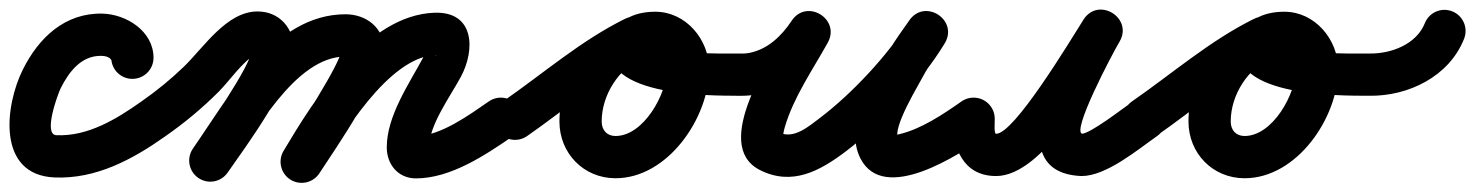

<svg xmlns="http://www.w3.org/2000/svg" viewBox="-49 -330 3142 409"><path d="M233 -162C257.9 -162 278 -182.1 278 -207C278 -263.5 220.2 -299.8 169 -301C89.4 -302.8 33.5 -249.7 -0.2 -182.1C-38.6 -105.5 -56.4 42.6 67 48C155.7 51.8 234 9.4 304 -40.3C324.3 -54.7 329.1 -82.7 314.7 -103C300.3 -123.3 272.3 -128.1 252 -113.7C252 -113.7 252 -113.7 252 -113.7C199.2 -76.3 138.1 -39 71 -42C42.2 -43.2 74.4 -130.2 80.2 -141.9C97.8 -176.9 124 -212 167 -211C173 -210.9 179.6 -209.8 184.7 -206.2C186.3 -205 188.9 -200.3 188.4 -202.8C188.1 -204.2 188 -208.4 188 -207C188 -182.1 208.1 -162 233 -162Z M303.7 -40.1C303.7 -40.1 303.7 -40.1 303.7 -40.1C344.4 -68.4 382.4 -100.1 417.4 -135.2C439.6 -157.4 468.9 -200.8 496.8 -214.8C497.7 -215.2 498.6 -215.6 499.6 -215.6C501.2 -215.6 496.3 -216.4 494.8 -217.2C490.7 -219.5 487.2 -227.9 487.2 -224C487.2 -191.8 387.8 -50.6 362.1 -13.7C347.9 6.7 352.9 34.7 373.3 48.9C393.7 63.1 421.7 58.1 435.9 37.7C435.9 37.7 435.9 37.7 435.9 37.7C475.6 -19.2 577.2 -156.2 577.2 -224C577.2 -269.5 546.6 -305.6 499.6 -305.6C433.3 -305.6 384.9 -228.4 341.6 -186.9C313.8 -160.2 283.9 -135.9 252.3 -113.9C231.9 -99.7 226.9 -71.7 241.1 -51.3C255.3 -30.9 283.3 -25.9 303.7 -40.1ZM435.9 37.7C435.9 37.7 435.9 37.7 435.9 37.7C492.4 -43.4 578.4 -209.6 687.1 -209.6C692 -209.6 682.1 -214 679.9 -219.8C679.3 -221.5 678.8 -226.9 678.8 -225.1C678.8 -197.6 582.3 -50.4 556.3 -10.6C542.7 10.2 548.6 38.1 569.4 51.7C590.2 65.3 618.1 59.4 631.7 38.6C631.7 38.6 631.7 38.6 631.7 38.6C669.1 -18.7 768.8 -161.1 768.8 -225.1C768.8 -271.3 730.6 -299.6 687.1 -299.6C533 -299.6 439.5 -124.8 362.1 -13.7C347.9 6.7 352.9 34.7 373.3 48.9C393.7 63.1 421.7 58.1 435.9 37.7ZM632.3 37.6C632.3 37.6 632.3 37.6 632.3 37.6C677.2 -37.8 777.8 -209.3 879.6 -212.9C882.6 -213 876.8 -208.8 867.2 -222.4C856.4 -237.7 867.6 -235.5 853.5 -209.3C822.4 -151.3 774.9 -83.2 774.9 -16.1C774.9 20.2 799 50 837 50C911 50 984.9 0.4 1043.5 -39.9C1064 -54 1069.2 -82 1055.1 -102.5C1041 -123 1013 -128.2 992.5 -114.1C992.5 -114.1 992.5 -114.1 992.5 -114.1C951.8 -86.1 889.2 -40 837 -40C837.5 -40 837.9 -40 838.4 -39.9C850.3 -39 862.4 -29.2 864.7 -17.3C864.8 -16.7 864.9 -15.9 864.9 -16.1C864.9 -63.4 909.9 -123.9 932.9 -166.7C963.6 -224 962.1 -305.9 876.4 -302.9C731.9 -297.7 620.4 -118.3 555 -8.5C542.3 12.8 549.2 40.5 570.6 53.2C591.9 65.9 619.6 58.9 632.3 37.6Z M1011 -51.4C1025.1 -31 1053.2 -25.9 1073.6 -40C1154.9 -96.2 1233.6 -165.8 1322.1 -209C1348.8 -222.1 1352.6 -248.6 1343 -268.8C1333.4 -289 1310.4 -302.8 1283.4 -290.3C1200 -251.6 1142.7 -163.2 1142.7 -71.2C1142.7 -3.7 1194.1 49.7 1262.2 49.7C1373.9 49.7 1461.6 -79.7 1461.6 -182.5C1461.6 -245.6 1412.2 -305 1347 -305C1309.1 -305 1269.3 -292.3 1255.5 -252.9C1255.5 -252.9 1255.6 -252.9 1255.6 -253C1255.6 -253.1 1255.6 -253.1 1255.6 -253.1C1209.5 -124 1460.6 -126.1 1528.9 -126C1553.8 -126 1574 -146.1 1574 -170.9C1574 -195.8 1553.9 -216 1529.1 -216C1529.1 -216 1529.1 -216 1529.1 -216C1471.4 -216.1 1388.9 -212.9 1336.5 -240.3C1335.5 -240.8 1340.1 -222.1 1340.4 -222.9C1340.4 -222.9 1340.4 -222.9 1340.4 -223C1340.4 -223.1 1340.5 -223.1 1340.5 -223.1C1341.6 -226.3 1337.3 -217 1334.7 -214.8C1330.5 -211.4 1343 -215 1347 -215C1361.7 -215 1371.6 -195.5 1371.6 -182.5C1371.6 -130.4 1322.3 -40.3 1262.2 -40.3C1243.7 -40.3 1232.7 -53 1232.7 -71.2C1232.7 -128.3 1269.5 -184.6 1321.3 -208.6C1348.2 -221.1 1351.9 -248 1342.2 -268.4C1332.4 -288.9 1309.3 -302.9 1282.6 -289.9C1189.7 -244.5 1107.5 -172.9 1022.4 -114C1002 -99.9 996.9 -71.8 1011 -51.4Z M1474 -171.9C1473.5 -147 1493.3 -126.5 1518.1 -126C1533.4 -125.7 1548.2 -125.9 1563.3 -128.8C1627.3 -140.8 1676.9 -182.7 1712.4 -236C1728.4 -260 1716.2 -284.3 1696.5 -296.3C1676.8 -308.3 1649.7 -308 1635.7 -282.9C1596.4 -212.3 1464 -21.7 1569.6 32.1C1638 66.9 1697.4 34.3 1752.2 -7.1C1827.9 -64.4 1914.7 -156.7 1963.5 -237.8C1978.5 -262.6 1967.9 -286.8 1949.5 -298.7C1931 -310.7 1904.6 -310.5 1888.1 -286.7C1873.4 -265.6 1857.7 -244.7 1844.9 -222.3C1844.9 -222.3 1844.7 -222 1844.5 -221.6C1844.3 -221.3 1844.2 -220.9 1844.2 -220.9C1811 -157.7 1747.7 -63.5 1783.9 7.5C1783.9 7.5 1783.9 7.5 1783.9 7.5C1783.9 7.5 1783.9 7.5 1783.9 7.5C1834.1 105.5 1994.8 -0.9 2050.8 -40.1C2071.2 -54.4 2076.1 -82.5 2061.9 -102.8C2047.6 -123.2 2019.5 -128.1 1999.2 -113.9C1999.2 -113.9 1999.2 -113.9 1999.2 -113.9C1960.6 -86.9 1913.8 -55.3 1867.4 -44.3C1865.3 -43.9 1863.3 -43.4 1861.2 -43C1858.6 -42.6 1851 -43.6 1853.4 -42.5C1857.9 -40.4 1866.7 -28.3 1864.1 -33.5C1864.1 -33.5 1864.1 -33.5 1864.1 -33.5C1864.1 -33.5 1864.1 -33.5 1864.1 -33.5C1851.3 -58.4 1907.8 -148.6 1923.8 -179.1C1923.8 -179.1 1923.7 -178.7 1923.5 -178.4C1923.3 -178 1923.1 -177.7 1923.1 -177.7C1934.5 -197.7 1948.8 -216.4 1961.9 -235.3C1978.5 -259.1 1967.1 -283.8 1947.9 -296.3C1928.6 -308.8 1901.4 -309.1 1886.5 -284.2C1843.5 -212.9 1764.4 -129.3 1697.8 -78.9C1674.4 -61.2 1641.5 -32.2 1610.4 -48.1C1611.7 -47.2 1612.9 -46.4 1614.1 -45.5C1616.9 -42.9 1617.5 -41.6 1619 -38.4C1619.9 -36.3 1619.1 -41.3 1619.5 -44.3C1620.2 -49.4 1621.4 -54.2 1622.8 -59.2C1641.4 -122.9 1682.1 -181.1 1714.3 -239.1C1728.3 -264.3 1717.1 -288 1698.4 -299.4C1679.7 -310.8 1653.5 -309.9 1637.6 -286C1615.7 -253.2 1586.4 -224.7 1546.7 -217.2C1537.7 -215.5 1528.9 -215.8 1519.9 -216C1495 -216.5 1474.5 -196.7 1474 -171.9Z M1980 -77C1980 -77 1980 -77 1980 -77C1980 -15.6 2002 45 2073 45C2174.8 45 2283.4 -158.2 2335 -240C2350.9 -265 2339.3 -289.5 2319.9 -301.4C2300.6 -313.2 2273.5 -312.5 2258.3 -287C2216.7 -217.2 2075 36.1 2252.8 44.9C2252.8 44.9 2253.3 45 2253.9 45C2254.4 45 2255 45 2255 45C2307.7 45 2373.9 -10.8 2415.8 -40.1C2436.2 -54.4 2441.1 -82.5 2426.9 -102.8C2412.6 -123.2 2384.5 -128.1 2364.2 -113.9C2341 -97.6 2273.2 -45 2255 -45C2255 -45 2255.6 -45 2256.1 -45C2256.7 -45 2257.3 -44.9 2257.2 -44.9C2231.1 -46.2 2320.7 -215.9 2335.7 -241C2350.8 -266.4 2339.5 -290.7 2320.5 -302.4C2301.5 -314 2274.8 -313.1 2259 -288C2228.3 -239.4 2111.4 -45 2073 -45C2068.2 -45 2070 -64.7 2070 -77C2070 -101.9 2049.9 -122 2025 -122C2000.1 -122 1980 -101.9 1980 -77Z M2351 -51.4C2365.1 -31 2393.2 -25.9 2413.6 -40C2494.9 -96.2 2573.6 -165.8 2662.1 -209C2688.8 -222.1 2692.6 -248.6 2683 -268.8C2673.4 -289 2650.4 -302.8 2623.4 -290.3C2540 -251.6 2482.7 -163.2 2482.7 -71.2C2482.7 -3.7 2534.1 49.7 2602.2 49.7C2713.9 49.7 2801.6 -79.7 2801.6 -182.5C2801.6 -245.6 2752.2 -305 2687 -305C2649.1 -305 2609.3 -292.3 2595.5 -252.9C2595.5 -252.9 2595.6 -252.9 2595.6 -253C2595.6 -253.1 2595.6 -253.1 2595.6 -253.1C2549.5 -124 2800.6 -126.1 2868.9 -126C2893.8 -126 2914 -146.1 2914 -170.9C2914 -195.8 2893.9 -216 2869.1 -216C2869.1 -216 2869.1 -216 2869.1 -216C2811.4 -216.1 2728.9 -212.9 2676.5 -240.3C2675.5 -240.8 2680.1 -222.1 2680.4 -222.9C2680.4 -222.9 2680.4 -222.9 2680.4 -223C2680.4 -223.1 2680.5 -223.1 2680.5 -223.1C2681.6 -226.3 2677.3 -217 2674.7 -214.8C2670.5 -211.4 2683 -215 2687 -215C2701.7 -215 2711.6 -195.5 2711.6 -182.5C2711.6 -130.4 2662.3 -40.3 2602.2 -40.3C2583.7 -40.3 2572.7 -53 2572.7 -71.2C2572.7 -128.3 2609.5 -184.6 2661.3 -208.6C2688.2 -221.1 2691.9 -248 2682.2 -268.4C2672.4 -288.9 2649.3 -302.9 2622.6 -289.9C2529.7 -244.5 2447.5 -172.9 2362.4 -114C2342 -99.9 2336.9 -71.8 2351 -51.4Z M2868.5 -126C2868.5 -126 2868.5 -126 2868.5 -126C2951.4 -125 3038.1 -167.2 3069.8 -247.4C3079 -270.5 3067.7 -296.7 3044.6 -305.8C3021.5 -315 2995.3 -303.7 2986.2 -280.6C2968.3 -235.6 2914.5 -215.5 2869.5 -216C2844.7 -216.3 2824.3 -196.4 2824 -171.5C2823.7 -146.7 2843.6 -126.3 2868.5 -126Z"/></svg>

Font: FRB American Cursive Guidelines Black
Style: Bold Italic
Weight: 900
Italic angle: -25°
Version: Version 2.0;Modular Font Editor K font №1